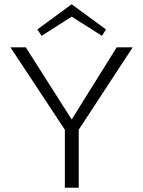

<svg xmlns="http://www.w3.org/2000/svg" viewBox="-20 -880 671 900"><path d="M175 -712 155 -742 316 -860 477 -742 458 -712 316 -802ZM349 -272V0H284V-272L29 -658H101L316 -320L527 -658H602Z"/></svg>

Font: Ysabeau SC Semilight
Style: Regular
Weight: 300
Designer: Christian Thalmann (Catharsis Fonts)
Version: Version 0.003